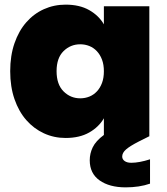

<svg xmlns="http://www.w3.org/2000/svg" viewBox="-20 -588 720 828"><path d="M24 -281Q24 -348 42.5 -401.5Q61 -455 93.5 -492Q126 -529 169.5 -548.5Q213 -568 263 -568Q323 -568 364.5 -544.5Q406 -521 428 -483V-561H624V0H623L579 22Q540 42 523.5 56.5Q507 71 507 87Q507 99 517.5 106.5Q528 114 546 114Q580 114 627 99V204Q604 212 577.5 216Q551 220 522 220Q452 220 409.5 190Q367 160 367 103Q367 74 380 47Q393 20 428 -6V-78Q406 -40 364.5 -16.5Q323 7 263 7Q213 7 169.5 -13Q126 -33 93.5 -70Q61 -107 42.5 -160.5Q24 -214 24 -281ZM428 -281Q428 -309 420 -330.5Q412 -352 398 -367Q384 -382 365.5 -389.5Q347 -397 326 -397Q284 -397 254 -367.5Q224 -338 224 -281Q224 -224 254 -194Q284 -164 326 -164Q347 -164 365.5 -171.5Q384 -179 398 -194Q412 -209 420 -230.5Q428 -252 428 -281Z"/></svg>

Font: SVN-Poppins ExtraBold
Style: Regular
Weight: 800
Designer: Ninad Kale (Devanagari), Jonny Pinhorn (Latin)
Foundry: Indian Type Foundry
Version: Version 3.002 2017; ttfautohint (v1.8.3)